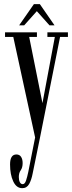

<svg xmlns="http://www.w3.org/2000/svg" viewBox="-20 -684 358 954"><path d="M90.5 251Q61.5 251 45.8 217.2Q30 183.5 30 133Q30 83.5 61.5 83.5Q77 83.5 84.8 95.5Q92.5 107.5 92.5 126.5Q92.5 148.5 83 162Q73.5 175.5 73.5 195.5Q73.5 211 78.5 221Q83.5 231 93 231Q103.5 231 109.5 212.8Q115.5 194.5 120.5 170.5L154.5 -1L46 -500.5H5V-523.5H163.5V-500.5H125L191 -171.5L252.5 -500.5H215.5V-523.5H317.5V-500.5H278.5L178 3.5L142.5 177Q136.5 209 125 230Q113.5 251 90.5 251ZM75 -558 148.5 -663.5H178L251 -558H226L163 -628.5L100 -558Z"/></svg>

Font: Imbue 50pt
Style: Regular
Weight: 400
Designer: Tyler Finck
Foundry: Etcetera Type Company
Version: Version 1.102; ttfautohint (v1.8.3)